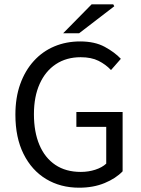

<svg xmlns="http://www.w3.org/2000/svg" viewBox="-20 -861 657 893"><path d="M348 12Q261.4 12 194.5 -28.3Q127.6 -68.6 89.6 -144.8Q51.6 -221 51.6 -327.6Q51.6 -407.1 74.1 -469.9Q96.6 -532.8 137.2 -577.4Q177.8 -622.1 232.8 -645.2Q287.8 -668.3 352.8 -668.3Q421 -668.3 467.4 -643Q513.8 -617.7 542.1 -587.4L496.3 -535.2Q471.7 -561.3 438.2 -578.1Q404.8 -594.9 355 -594.9Q288.9 -594.9 240 -562.6Q191.1 -530.3 164.5 -470.9Q137.8 -411.5 137.8 -329.8Q137.8 -247.3 163.3 -187.1Q188.7 -126.9 237.3 -94.2Q285.9 -61.4 355.9 -61.4Q391.4 -61.4 423.2 -71.7Q455 -82 474.1 -100V-270.9H335.2V-340.1H550.3V-64.2Q518.8 -31.2 466.6 -9.6Q414.5 12 348 12ZM273.7 -706.3 406.3 -841H506.6L511.5 -831.9L348 -706.3Z"/></svg>

Font: Source Sans 3 VF
Style: Regular
Weight: 200
Designer: Paul D. Hunt
Foundry: Adobe
Version: Version 3.046;hotconv 1.0.118;makeotfexe 2.5.65603